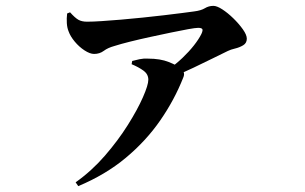

<svg xmlns="http://www.w3.org/2000/svg" viewBox="-20 -574 1040 655"><path d="M554 -337Q580 -355 602.5 -376.5Q625 -398 641.5 -419Q658 -440 667 -458Q673 -471 670 -475Q667 -479 656 -479Q647 -479 622 -474.5Q597 -470 563.5 -463Q530 -456 493 -448Q456 -440 424 -432Q392 -424 370 -417Q348 -411 334 -400.5Q320 -390 301 -390Q287 -390 268.5 -402Q250 -414 235 -432Q220 -450 214 -467Q209 -479 208 -495Q207 -511 209 -528L219 -532Q236 -513 247.5 -506.5Q259 -500 277 -500Q297 -500 327 -502Q357 -504 393 -507Q429 -510 467 -514Q505 -518 539.5 -522Q574 -526 600.5 -529.5Q627 -533 642 -535Q666 -538 679 -546Q692 -554 708 -554Q720 -554 738.5 -542Q757 -530 776 -511.5Q795 -493 808.5 -474Q822 -455 822 -442Q822 -427 809.5 -419.5Q797 -412 782 -408.5Q767 -405 757 -400Q736 -390 706 -375Q676 -360 640 -343Q604 -326 566 -310ZM238 48Q293 9 338 -43Q383 -95 416 -147.5Q449 -200 467.5 -242Q486 -284 486 -302Q486 -321 469.5 -333Q453 -345 429 -355L431 -366Q442 -369 456 -372Q470 -375 485 -374Q527 -374 555.5 -362.5Q584 -351 594 -343Q603 -336 606.5 -328Q610 -320 605 -309Q575 -233 526.5 -163Q478 -93 409 -35.5Q340 22 247 61Z"/></svg>

Font: Noto Serif SC ExtraLight
Style: Bold
Weight: 700
Version: Version 2.002-H1;hotconv 1.1.0;makeotfexe 2.6.0